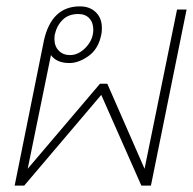

<svg xmlns="http://www.w3.org/2000/svg" viewBox="-20 -583 606 603"><path d="M118 -456Q142 -563 231 -563Q262 -563 281 -544.5Q300 -526 300 -495Q300 -481 298 -474Q289 -429 258 -407Q227 -385 198 -385Q158 -385 140 -410L67 -53L294 -320H317L434 -53L536 -553H566L454 0H424L298 -285L56 0H26ZM273 -490Q273 -512 260.5 -525.5Q248 -539 226 -539Q195 -539 176.5 -520.5Q158 -502 152 -474Q151 -469 151 -460Q151 -438 164.5 -424Q178 -410 200 -410Q227 -410 250 -434.5Q273 -459 273 -490Z"/></svg>

Font: Taviraj Thin
Style: Italic
Weight: 250
Italic angle: -12°
Designer: Katatrad Team
Foundry: CadsonDemak
Version: Version 1.001